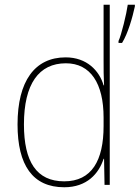

<svg xmlns="http://www.w3.org/2000/svg" viewBox="-20 -780 589 810"><path d="M251 10C347 10 397 -48 417 -110H419L421 0H443V-760H417V-526C417 -491 417 -457 419 -420H417C399 -482 346 -538 257 -538C127 -538 54 -438 54 -255C54 -83 118 10 251 10ZM549 -753V-760H519C514 -723 492 -632 480 -607V-599H495C520 -639 539 -707 549 -753ZM251 -15C134 -15 81 -98 81 -255C81 -426 144 -513 258 -513C362 -513 417 -428 417 -284V-248C417 -103 367 -15 251 -15Z"/></svg>

Font: Noto Sans Gurmukhi SemiCondensed Thin
Style: Regular
Weight: 100
Width: 4
Designer: Jelle Bosma - Monotype Design Team
Foundry: Monotype Imaging Inc.
Version: Version 2.004